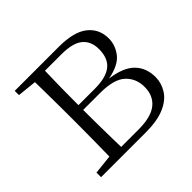

<svg xmlns="http://www.w3.org/2000/svg" viewBox="-128 -652 797 797"><g transform="rotate(-45 270.0 -253.5)"><path d="M194.8 -29.8H296.9Q370.6 -29.8 405.3 -57.9Q439.9 -85.9 439.9 -137.2Q439.9 -187 406.2 -218.5Q372.6 -250 290 -250H191.9V-226.1Q191.9 -198.2 192.4 -162.8Q192.9 -127.4 193.4 -92.5Q193.8 -57.6 194.8 -29.8ZM291 -477.1H194.8Q193.4 -438 192.6 -382.8Q191.9 -327.6 191.9 -277.8H288.1Q354 -277.8 385.5 -303Q417 -328.1 417 -381.8Q417 -427.7 387.7 -452.4Q358.4 -477.1 291 -477.1ZM46.9 -506.8H305.2Q394 -506.8 435.5 -473.6Q477.1 -440.4 477.1 -384.8Q477.1 -345.2 451.4 -312Q425.8 -278.8 359.9 -266.1Q434.1 -256.3 467.5 -222.2Q501 -188 501 -133.8Q501 -99.1 481.9 -68.4Q462.9 -37.6 420.7 -18.8Q378.4 0 309.1 0H46.9V-26.9L131.8 -36.1Q132.8 -77.1 133.3 -131.3Q133.8 -185.5 133.8 -226.1V-282.2Q133.8 -309.1 133.5 -343Q133.3 -377 132.8 -411.1Q132.3 -445.3 131.8 -473.1L46.9 -481.9Z"/></g></svg>

Font: Source Han Serif CN ExtraLight
Style: Regular
Weight: 250
Designer: Ryoko NISHIZUKA  (kana & ideographs); Frank Grießhammer (Latin, Greek & Cyrillic); Wenlong ZHANG  (bopomofo); Sandoll Co
Foundry: Adobe Systems Incorporated
Version: Version 1.001;PS 1.001;hotconv 16.6.54;makeotf.lib2.5.65590